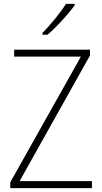

<svg xmlns="http://www.w3.org/2000/svg" viewBox="-20 -970 527 990"><path d="M454 0H33V-30L397 -678H53V-714H444V-684L81 -36H454ZM365 -943Q349 -920 325 -892.5Q301 -865 275 -838Q249 -811 225 -791H199V-800Q231 -833 265 -874.5Q299 -916 320 -950H365Z"/></svg>

Font: Noto Sans Khmer UI SemiCondensed ExtraLight
Style: Regular
Weight: 200
Width: 4
Designer: Danh Hong and the Monotype Design Team
Foundry: Monotype Imaging Inc.
Version: Version 2.002; ttfautohint (v1.8.4.7-5d5b)